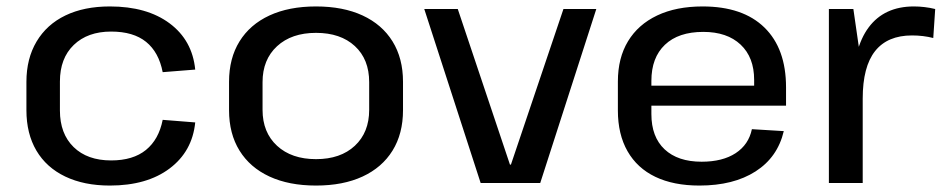

<svg xmlns="http://www.w3.org/2000/svg" viewBox="-20 -568 2923 596"><path d="M321 8Q241 8 182.5 -20Q124 -48 93 -100.5Q62 -153 62 -226V-314Q62 -386 93.5 -439Q125 -492 183 -520Q241 -548 321 -548Q436 -548 506.5 -495.5Q577 -443 586 -352L485 -344Q473 -406 433.5 -438Q394 -470 325 -470Q252 -470 209 -428.5Q166 -387 166 -315V-225Q166 -153 208.5 -111.5Q251 -70 325 -70Q393 -70 433 -102.5Q473 -135 485 -196L586 -188Q577 -98 506.5 -45Q436 8 321 8Z M961 8Q877 8 816.5 -20Q756 -48 723.5 -100.5Q691 -153 691 -226V-314Q691 -387 723.5 -439.5Q756 -492 816.5 -520Q877 -548 961 -548Q1045 -548 1105.5 -520Q1166 -492 1198.5 -439.5Q1231 -387 1231 -314V-226Q1231 -153 1198.5 -100.5Q1166 -48 1105.5 -20Q1045 8 961 8ZM961 -74Q1037 -74 1081.5 -115.5Q1126 -157 1126 -227V-313Q1126 -384 1081.5 -425Q1037 -466 961 -466Q885 -466 840 -424.5Q795 -383 795 -313V-227Q795 -157 840 -115.5Q885 -74 961 -74Z M1297 -540H1401L1563 -57H1566L1729 -540H1831L1657 0H1472Z M2151 8Q2071 8 2014.5 -19Q1958 -46 1928 -98.5Q1898 -151 1898 -225V-315Q1898 -388 1929.5 -440Q1961 -492 2020 -520Q2079 -548 2161 -548Q2286 -548 2353 -482.5Q2420 -417 2420 -297V-240H1982V-302H2337L2321 -278V-320Q2321 -390 2279 -429.5Q2237 -469 2163 -469Q2086 -469 2044 -429Q2002 -389 2002 -317V-214Q2002 -143 2043 -104.5Q2084 -66 2158 -66Q2223 -66 2263.5 -92.5Q2304 -119 2314 -167L2413 -161Q2394 -80 2325.5 -36Q2257 8 2151 8Z M2553 -540H2629L2658 -339V0H2553ZM2628 -292Q2628 -418 2676.5 -483Q2725 -548 2817 -548Q2833 -548 2850 -546Q2867 -544 2883 -540L2877 -450Q2846 -458 2811 -458Q2735 -458 2696.5 -409.5Q2658 -361 2658 -262Z"/></svg>

Font: Pathway Extreme Medium
Style: Regular
Weight: 500
Designer: Eduardo Rodriguez Tunni
Foundry: Eduardo Rodriguez Tunni
Version: Version 1.001;gftools[0.9.26]